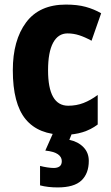

<svg xmlns="http://www.w3.org/2000/svg" viewBox="-20 -645 487 839"><path d="M261 -56Q148 -56 92 -124Q36 -192 36 -338Q36 -469 94 -547Q152 -625 268 -625Q318 -625 354.5 -615Q391 -605 422 -587L380 -467Q351 -483 326 -491Q301 -499 275 -499Q234 -499 212 -458Q190 -417 190 -338Q190 -183 278 -183Q314 -183 345 -195Q376 -207 407 -230V-101Q348 -56 261 -56ZM368 58Q368 113 336 143.5Q304 174 232 174Q189 174 155 165V80Q170 84 186.5 86.5Q203 89 215 89Q231 89 240.5 82Q250 75 250 59Q250 41 233 29Q216 17 178 13L213 -66H296L283 -34Q321 -26 344.5 -2Q368 22 368 58Z"/></svg>

Font: Noto Sans Malayalam UI Condensed ExtraBold
Style: Regular
Weight: 800
Width: 3
Designer: Jelle Bosma - Monotype Design Team
Foundry: Monotype Imaging Inc.
Version: Version 2.104; ttfautohint (v1.8.4.7-5d5b)